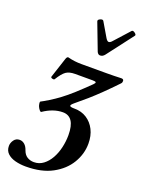

<svg xmlns="http://www.w3.org/2000/svg" viewBox="-233 -788 861 1142"><g transform="rotate(20 197.0 -216.5)"><path d="M79 272Q44 272 13 264Q-18 256 -37 238Q-56 220 -56 191Q-56 171 -43 153Q-30 135 -7 135Q10 135 24 147Q38 159 46 183Q55 208 73.5 219.5Q92 231 116 231Q149 231 175 211.5Q201 192 219 160Q237 128 246 88.5Q255 49 255 10Q255 -49 235.5 -78Q216 -107 178 -107Q148 -107 117.5 -96.5Q87 -86 56 -65Q52 -62 45 -70Q38 -78 33 -89Q30 -95 28 -107Q26 -119 30 -121Q46 -129 77 -148Q108 -167 135 -187Q170 -213 207.5 -247Q245 -281 291 -326Q302 -337 299.5 -341.5Q297 -346 280 -346H168Q131 -346 110.5 -331.5Q90 -317 64 -275Q61 -270 50 -273Q39 -276 41 -283L82 -408Q87 -425 96 -425Q119 -419 140 -416.5Q161 -414 183 -414H341Q364 -414 388 -414.5Q412 -415 435 -416Q450 -416 450 -404Q450 -400 449 -395.5Q448 -391 443 -386Q397 -338 361 -303Q325 -268 292 -239Q259 -210 221 -179Q202 -163 205.5 -157Q209 -151 235 -151Q279 -151 312.5 -129.5Q346 -108 365 -70.5Q384 -33 384 17Q384 82 349 140.5Q314 199 246.5 235.5Q179 272 79 272ZM269 -500Q262 -500 257 -504.5Q252 -509 249 -516L185 -684Q182 -692 189 -697.5Q196 -703 205 -704.5Q214 -706 218 -699L271 -609Q281 -593 290 -593Q300 -593 313 -609L396 -701Q401 -706 409 -702.5Q417 -699 422.5 -692.5Q428 -686 424 -681L298 -516Q286 -500 269 -500Z"/></g></svg>

Font: Junicode VF
Style: Italic
Weight: 400
Italic angle: -11°
Designer: Peter S. Baker
Version: Version 2.209